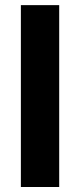

<svg xmlns="http://www.w3.org/2000/svg" viewBox="-20 -748 320 768"><path d="M216.8 -727.5Q216.8 -545.9 216.8 0Q178.7 0 63.5 0Q63.5 -181.6 63.5 -727.5Q101.6 -727.5 216.8 -727.5Z"/></svg>

Font: DeepSea
Style: Bold
Weight: 700
Designer: Stem
Version: Version 3.019;git-0a5106e0b